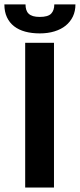

<svg xmlns="http://www.w3.org/2000/svg" viewBox="-44 -840 358 860"><path d="M0 0ZM197.8 0H68.8V-648.4H197.8ZM134.3 -690.4Q98.6 -690.4 69.3 -698.2Q40 -706.1 19.3 -722.2Q-1.5 -738.3 -12.9 -762.7Q-24.4 -787.1 -24.4 -820.3H70.3Q70.3 -807.1 73.5 -796.6Q76.7 -786.1 84.2 -778.8Q91.8 -771.5 104 -767.8Q116.2 -764.2 134.3 -764.2Q170.9 -764.2 185.1 -778.8Q199.2 -793.5 199.2 -820.3H293.9Q293.9 -790 282.5 -766.1Q271 -742.2 250.2 -725.3Q229.5 -708.5 200 -699.5Q170.4 -690.4 134.3 -690.4Z"/></svg>

Font: Carlito
Style: Bold
Weight: 700
Designer: Lukasz Dziedzic
Foundry: tyPoland Lukasz Dziedzic
Version: Version 1.104